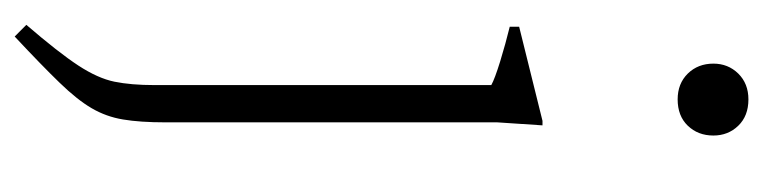

<svg xmlns="http://www.w3.org/2000/svg" viewBox="-400 -350 1014 255"><g transform="rotate(90 107.5 -223.0)"><path d="M112.5 -615.5Q91.5 -615.5 78.2 -629Q65 -642.5 65 -663Q65 -682.5 78.2 -696Q91.5 -709.5 112.5 -709.5Q134.5 -709.5 147.5 -696Q160.5 -682.5 160.5 -663Q160.5 -642.5 147.5 -629Q134.5 -615.5 112.5 -615.5ZM93.5 -368Q85.5 -372.5 62 -379.8Q38.5 -387 16 -392.5V-405L141 -436H147L143 -376V64.5Q143 98.5 139.2 121Q135.5 143.5 124.2 162.8Q113 182 90.2 205.5Q67.5 229 29 265L13.5 249.5Q50.5 206.5 67.5 180.5Q84.5 154.5 89 132.5Q93.5 110.5 93.5 79.5Z"/></g></svg>

Font: Newsreader Text Light
Style: Regular
Weight: 300
Designer: Hugues Gentile
Foundry: Production Type
Version: Version 1.002